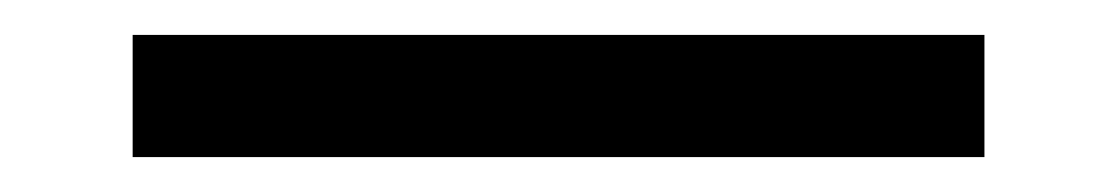

<svg xmlns="http://www.w3.org/2000/svg" viewBox="-20 115 640 110"><path d="M56 135H544V205H56Z"/></svg>

Font: PT Mono
Style: Regular
Weight: 400
Monospace: yes
Designer: A.Korolkova, I.Chaeva
Foundry: ParaType Ltd
Version: Version 1.001W OFL